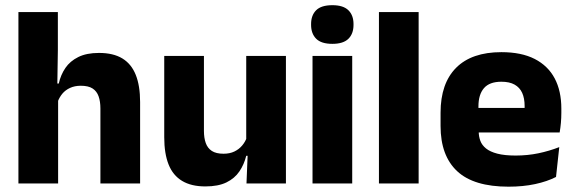

<svg xmlns="http://www.w3.org/2000/svg" viewBox="-20 -707 2215 740"><path d="M367 0V-289Q367 -316 360 -335.8Q353 -355.5 336.8 -366Q320.5 -376.5 291.5 -376.5Q268 -376.5 250 -368.2Q232 -360 220.2 -345.8Q208.5 -331.5 202 -313.5L171 -385H206.5Q214 -418.5 232 -445Q250 -471.5 281.8 -487.2Q313.5 -503 361.5 -503Q416.5 -503 451.5 -481.8Q486.5 -460.5 503.2 -418.5Q520 -376.5 520 -313.5V0ZM51 0V-660.5H203V-513.5L200.5 -351.5L204 -339.5V0Z M766 -491.5V-202.5Q766 -175.5 773 -155.8Q780 -136 796.5 -125.2Q813 -114.5 841.5 -114.5Q865.5 -114.5 883.2 -123Q901 -131.5 913.2 -146Q925.5 -160.5 931.5 -178L955 -106.5H929Q921 -73.5 902.8 -46.5Q884.5 -19.5 852.8 -4Q821 11.5 771.5 11.5Q717 11.5 681.8 -9.8Q646.5 -31 629.8 -73Q613 -115 613 -178V-491.5ZM1082 -491.5V0H930L935 -123L929 -137V-491.5Z M1184.5 0V-491.5H1337.5V0ZM1261 -538Q1218 -538 1198.5 -557.8Q1179 -577.5 1179 -611V-614.5Q1179 -648 1198.5 -667.5Q1218 -687 1261 -687Q1303 -687 1322.8 -667.5Q1342.5 -648 1342.5 -614.5V-611Q1342.5 -577 1322.8 -557.5Q1303 -538 1261 -538Z M1440.5 0V-660.5H1593.5V0Z M1940 12.5Q1806 12.5 1742 -47.2Q1678 -107 1678 -221.5V-272.5Q1678 -385.5 1738 -445.8Q1798 -506 1912.5 -506Q1989.5 -506 2040.8 -479.8Q2092 -453.5 2117.8 -405Q2143.5 -356.5 2143.5 -288.5V-272Q2143.5 -253 2141.8 -233.2Q2140 -213.5 2137 -196.5H1999Q2001 -225.5 2001.5 -251.2Q2002 -277 2002 -298Q2002 -328.5 1992.5 -349.2Q1983 -370 1963.2 -381Q1943.5 -392 1912.5 -392Q1866.5 -392 1845.2 -367.2Q1824 -342.5 1824 -297V-252L1825 -235.5V-200.5Q1825 -181.5 1831.2 -164.5Q1837.5 -147.5 1853.2 -134.8Q1869 -122 1896.8 -114.8Q1924.5 -107.5 1967.5 -107.5Q2013 -107.5 2055 -116.2Q2097 -125 2135.5 -140L2123 -25Q2089 -7.5 2042.5 2.5Q1996 12.5 1940 12.5ZM1759 -196.5V-291H2106V-196.5Z"/></svg>

Font: Anek Latin
Style: Bold
Weight: 700
Designer: Yesha Goshar
Foundry: Ek Type
Version: Version 1.003